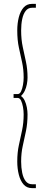

<svg xmlns="http://www.w3.org/2000/svg" viewBox="-20 -760 234 990"><path d="M69 73Q69 26 77.5 -12.5Q86 -51 94 -89Q102 -127 102 -170Q102 -189 98.5 -208.5Q95 -228 88.5 -241.5Q82 -255 71 -255H50V-275H71Q82 -275 88.5 -288.5Q95 -302 98.5 -322Q102 -342 102 -360Q102 -402 94 -438.5Q86 -475 77.5 -514Q69 -553 69 -603Q69 -640 77 -671Q85 -702 101.5 -721Q118 -740 145 -740H165V-720H145Q125 -720 112.5 -704Q100 -688 94.5 -661.5Q89 -635 89 -603Q89 -556 97.5 -517Q106 -478 114 -440.5Q122 -403 122 -360Q122 -344 118.5 -325.5Q115 -307 107.5 -291.5Q100 -276 88 -265Q100 -257 107.5 -241Q115 -225 118.5 -206Q122 -187 122 -170Q122 -124 114 -85Q106 -46 97.5 -8.5Q89 29 89 73Q89 104 94.5 131Q100 158 112.5 174Q125 190 145 190H165V210H145Q118 210 101.5 191Q85 172 77 140.5Q69 109 69 73Z"/></svg>

Font: Georama ExtraCondensed Thin
Style: Regular
Weight: 100
Width: 2
Designer: Jean-Baptiste Levee
Foundry: Production Type
Version: Version 1.001